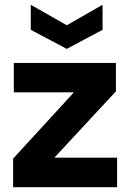

<svg xmlns="http://www.w3.org/2000/svg" viewBox="-20 -785 558 805"><path d="M35 0V-120L290 -398H38V-521H466V-402L208 -124H471V0ZM260 -580 109 -660V-765L260 -679L410 -765V-660Z"/></svg>

Font: DM Sans 10pt Black
Style: Regular
Weight: 900
Version: Version 4.004;gftools[0.9.30]